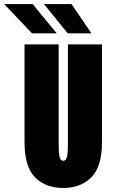

<svg xmlns="http://www.w3.org/2000/svg" viewBox="-88 -920 558 951"><path d="M225 11Q137.5 11 85.5 -41.8Q33.5 -94.5 33.5 -215V-700H202.5V-207.5Q202.5 -165 206.8 -144.2Q211 -123.5 225 -123.5Q239.5 -123.5 244 -144.2Q248.5 -165 248.5 -207.5V-700H417V-215Q417 -94.5 364.5 -41.8Q312 11 225 11ZM247.5 -755 129.5 -900H266L365 -755ZM70.5 -755 -67.5 -900H73.5L193 -755Z"/></svg>

Font: Trispace Condensed ExtraBold
Style: Regular
Weight: 800
Width: 3
Designer: Tyler Finck
Foundry: Etcetera Type Company
Version: Version 1.210; ttfautohint (v1.8.3)